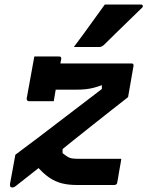

<svg xmlns="http://www.w3.org/2000/svg" viewBox="-20 -819 652 850"><path d="M175 -538H562Q567 -538 568.5 -536.5Q570 -535 571 -532.5Q572 -530 571 -527L547 -389Q512 -362 473 -331Q434 -300 392 -267Q350 -234 306.5 -199Q263 -164 219.5 -129Q176 -94 132.5 -60.5Q89 -27 48 6Q45 8 41.5 9.5Q38 11 35 11Q32 11 29 10Q26 9 25 5.5Q24 2 24 -3L48 -134Q97 -170 143.5 -205.5Q190 -241 236.5 -276.5Q283 -312 331.5 -349Q380 -386 431 -425V-442Q412 -435 395 -430.5Q378 -426 359 -424Q340 -422 315 -422H167Q164 -422 161 -425Q158 -428 159 -433Q163 -459 167 -485Q171 -511 175 -538ZM257 -182V-141Q271 -130 280 -124.5Q289 -119 300 -117.5Q311 -116 328 -116Q358 -116 388 -116Q418 -116 447.5 -116Q477 -116 502 -116H517Q517 -112 514 -96.5Q511 -81 508 -63Q505 -45 502.5 -30Q500 -15 499 -11Q499 -6 495 -3Q491 0 486 0Q485 0 472 0Q459 0 439.5 0Q420 0 398 0Q376 0 355.5 0Q335 0 320 0Q283 0 253.5 -7.5Q224 -15 197 -33.5Q170 -52 141 -86ZM132 -569H242Q247 -569 249.5 -566Q252 -563 251 -558Q248 -542 243.5 -517Q239 -492 234 -464.5Q229 -437 225 -412.5Q221 -388 218 -371Q192 -371 162.5 -371Q133 -371 107 -371Q103 -371 100.5 -374.5Q98 -378 98 -382Q101 -399 105.5 -423.5Q110 -448 115 -475.5Q120 -503 124.5 -528Q129 -553 132 -569ZM444 -799Q487 -799 525 -799Q563 -799 604 -799Q610 -799 612 -794Q614 -789 608 -784Q579 -756 552.5 -730Q526 -704 498.5 -677.5Q471 -651 439 -619Q435 -616 430.5 -613.5Q426 -611 420 -611Q391 -611 362 -611Q333 -611 307 -611Q330 -642 353 -673Q376 -704 398.5 -736Q421 -768 444 -799Z"/></svg>

Font: RecMonoLinear Nerd Font Mono
Style: Bold Italic
Weight: 700
Italic angle: -10°
Monospace: yes
Version: Version 1.085; ttfautohint (v1.8.4.7-5d5b);Nerd Fonts 3.2.1